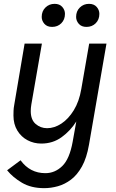

<svg xmlns="http://www.w3.org/2000/svg" viewBox="-20 -747 601 999"><path d="M225 -80Q263 -80 299.5 -104Q336 -128 364 -173.5Q392 -219 403 -284L444 -520H534L443 6Q431 75 406.5 119Q382 163 349.5 187.5Q317 212 281 222Q245 232 210 232Q142 232 94.5 204Q47 176 17 139L87 87Q136 154 216 154Q266 154 304 117Q342 80 358 -9L377 -115Q347 -67 301 -33.5Q255 0 195 0Q156 0 123 -17.5Q90 -35 70 -68Q50 -101 50 -146Q50 -157 50.5 -171Q51 -185 54 -201L108 -520H198L143 -203Q140 -185 140 -169Q140 -124 165.5 -102Q191 -80 225 -80ZM251 -607Q225 -607 211 -623Q197 -639 197 -659Q197 -689 216.5 -708Q236 -727 264 -727Q290 -727 304 -711Q318 -695 318 -675Q318 -645 299 -626Q280 -607 251 -607ZM430 -607Q404 -607 390 -623Q376 -639 376 -659Q376 -689 395.5 -708Q415 -727 443 -727Q469 -727 483 -711Q497 -695 497 -675Q497 -645 478 -626Q459 -607 430 -607Z"/></svg>

Font: ABeeZee
Style: Italic
Weight: 400
Italic angle: -10°
Designer: Anja Meiners
Foundry: Anja Meiners
Version: Version 1.003; ttfautohint (v1.8.3)